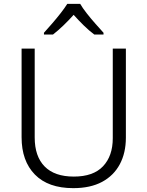

<svg xmlns="http://www.w3.org/2000/svg" viewBox="-20 -966 765 996"><path d="M633 -252Q633 -173 601.5 -114Q570 -55 509.5 -22.5Q449 10 360 10Q230 10 161 -60.5Q92 -131 92 -254V-714H160V-253Q160 -155 211.5 -102.5Q263 -50 363 -50Q464 -50 514.5 -103.5Q565 -157 565 -249V-714H633ZM396 -946Q408 -925 429.5 -897.5Q451 -870 475 -843Q499 -816 517 -796V-787H469Q442 -807 414.5 -834Q387 -861 362 -889Q337 -861 309.5 -834.5Q282 -808 255 -787H208V-796Q227 -817 250 -843.5Q273 -870 294.5 -897.5Q316 -925 329 -946Z"/></svg>

Font: Noto Sans Syriac Eastern Light
Style: Regular
Weight: 300
Designer: Patrick Giasson and the Monotype Design Team
Foundry: Monotype Imaging Inc.
Version: Version 3.001